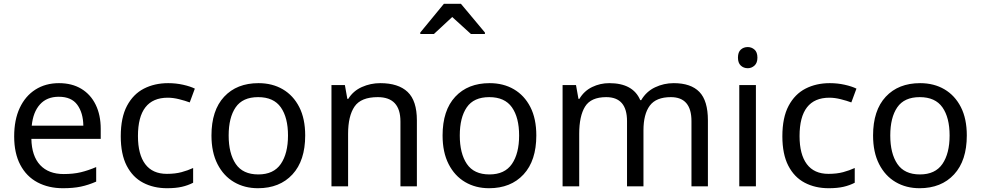

<svg xmlns="http://www.w3.org/2000/svg" viewBox="-20 -986 5190 1016"><path d="M292 -546Q361 -546 410.5 -516Q460 -486 486.5 -431.5Q513 -377 513 -304V-251H146Q148 -160 192.5 -112.5Q237 -65 317 -65Q368 -65 407.5 -74.5Q447 -84 489 -102V-25Q448 -7 408 1.5Q368 10 313 10Q237 10 178.5 -21Q120 -52 87.5 -113.5Q55 -175 55 -264Q55 -352 84.5 -415Q114 -478 167.5 -512Q221 -546 292 -546ZM291 -474Q228 -474 191.5 -433.5Q155 -393 148 -321H421Q420 -389 389 -431.5Q358 -474 291 -474Z M864 10Q793 10 737.5 -19Q682 -48 650.5 -109Q619 -170 619 -265Q619 -364 652 -426Q685 -488 741.5 -517Q798 -546 870 -546Q911 -546 949 -537.5Q987 -529 1011 -517L984 -444Q960 -453 928 -461Q896 -469 868 -469Q710 -469 710 -266Q710 -169 748.5 -117.5Q787 -66 863 -66Q907 -66 940.5 -75Q974 -84 1002 -97V-19Q975 -5 942.5 2.5Q910 10 864 10Z M1595 -269Q1595 -136 1527.5 -63Q1460 10 1345 10Q1274 10 1218.5 -22.5Q1163 -55 1131 -117.5Q1099 -180 1099 -269Q1099 -402 1166 -474Q1233 -546 1348 -546Q1421 -546 1476.5 -513.5Q1532 -481 1563.5 -419.5Q1595 -358 1595 -269ZM1190 -269Q1190 -174 1227.5 -118.5Q1265 -63 1347 -63Q1428 -63 1466 -118.5Q1504 -174 1504 -269Q1504 -364 1466 -418Q1428 -472 1346 -472Q1264 -472 1227 -418Q1190 -364 1190 -269Z M1992 -546Q2088 -546 2137 -499.5Q2186 -453 2186 -349V0H2099V-343Q2099 -472 1979 -472Q1890 -472 1856 -422Q1822 -372 1822 -278V0H1734V-536H1805L1818 -463H1823Q1849 -505 1895 -525.5Q1941 -546 1992 -546Z M2818 -269Q2818 -136 2750.5 -63Q2683 10 2568 10Q2497 10 2441.5 -22.5Q2386 -55 2354 -117.5Q2322 -180 2322 -269Q2322 -402 2389 -474Q2456 -546 2571 -546Q2644 -546 2699.5 -513.5Q2755 -481 2786.5 -419.5Q2818 -358 2818 -269ZM2413 -269Q2413 -174 2450.5 -118.5Q2488 -63 2570 -63Q2651 -63 2689 -118.5Q2727 -174 2727 -269Q2727 -364 2689 -418Q2651 -472 2569 -472Q2487 -472 2450 -418Q2413 -364 2413 -269ZM2204 -806V-814L2329 -966H2419L2546 -814V-806H2472L2373 -896L2276 -806Z M3545 -546Q3636 -546 3681 -499.5Q3726 -453 3726 -349V0H3639V-345Q3639 -472 3530 -472Q3452 -472 3418.5 -427Q3385 -382 3385 -296V0H3298V-345Q3298 -472 3188 -472Q3107 -472 3076 -422Q3045 -372 3045 -278V0H2957V-536H3028L3041 -463H3046Q3071 -505 3113.5 -525.5Q3156 -546 3204 -546Q3330 -546 3368 -456H3373Q3400 -502 3446.5 -524Q3493 -546 3545 -546Z M3937 -737Q3957 -737 3972.5 -723.5Q3988 -710 3988 -681Q3988 -653 3972.5 -639Q3957 -625 3937 -625Q3915 -625 3900 -639Q3885 -653 3885 -681Q3885 -710 3900 -723.5Q3915 -737 3937 -737ZM3980 -536V0H3892V-536Z M4365 10Q4294 10 4238.5 -19Q4183 -48 4151.5 -109Q4120 -170 4120 -265Q4120 -364 4153 -426Q4186 -488 4242.5 -517Q4299 -546 4371 -546Q4412 -546 4450 -537.5Q4488 -529 4512 -517L4485 -444Q4461 -453 4429 -461Q4397 -469 4369 -469Q4211 -469 4211 -266Q4211 -169 4249.5 -117.5Q4288 -66 4364 -66Q4408 -66 4441.5 -75Q4475 -84 4503 -97V-19Q4476 -5 4443.5 2.5Q4411 10 4365 10Z M5096 -269Q5096 -136 5028.5 -63Q4961 10 4846 10Q4775 10 4719.5 -22.5Q4664 -55 4632 -117.5Q4600 -180 4600 -269Q4600 -402 4667 -474Q4734 -546 4849 -546Q4922 -546 4977.5 -513.5Q5033 -481 5064.5 -419.5Q5096 -358 5096 -269ZM4691 -269Q4691 -174 4728.5 -118.5Q4766 -63 4848 -63Q4929 -63 4967 -118.5Q5005 -174 5005 -269Q5005 -364 4967 -418Q4929 -472 4847 -472Q4765 -472 4728 -418Q4691 -364 4691 -269Z"/></svg>

Font: Noto Sans Tifinagh Tawellemmet
Style: Regular
Weight: 400
Designer: JamraPatel
Foundry: JamraPatel LLC
Version: Version 2.006; ttfautohint (v1.8.4.7-5d5b)